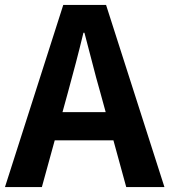

<svg xmlns="http://www.w3.org/2000/svg" viewBox="-24 -761 689 781"><path d="M-3.8 0 233.3 -740.8H407.5L644.9 0H489.5L383.7 -385.9Q366.9 -444.1 351.2 -506.3Q335.5 -568.5 319.4 -627.9H315.4Q300.9 -567.7 284.7 -505.9Q268.5 -444.1 252.5 -385.9L146.3 0ZM143.3 -190.1V-304.8H495.4V-190.1Z"/></svg>

Font: Noto Sans JP
Style: Regular
Weight: 100
Designer: Ryoko NISHIZUKA 西塚涼子 (kana, bopomofo & ideographs); Paul D. Hunt (Latin, Greek & Cyrillic); Sandoll Communications 산돌커뮤니
Foundry: Adobe
Version: Version 2.004;hotconv 1.0.118;makeotfexe 2.5.65603